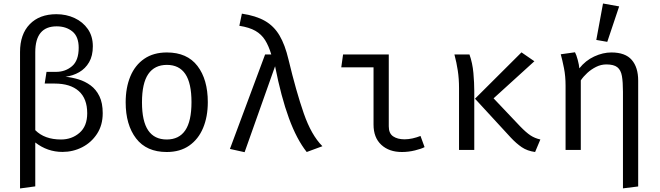

<svg xmlns="http://www.w3.org/2000/svg" viewBox="-20 -848 3732 1086"><path d="M299 -767.7Q354.9 -767.7 401.8 -745.9Q448.7 -724.1 476.9 -683.6Q505.1 -643.1 505.1 -586.2Q505.1 -532.3 484.1 -496.2Q463.1 -460 427.9 -439.7Q392.8 -419.5 350.8 -413.8Q387.2 -410.3 424.4 -399Q461.5 -387.7 492.6 -364.9Q523.6 -342.1 542.3 -303.8Q561 -265.6 561 -207.7Q561 -140 528.7 -90.8Q496.4 -41.5 444.6 -15.1Q392.8 11.3 333.3 11.3Q248.2 11.3 179.5 -42.1V206.2L93.3 217.9V-553.8Q93.3 -654.4 148.2 -711Q203.1 -767.7 299 -767.7ZM179.5 -552.8V-111.8Q231.8 -59 325.1 -59Q386.2 -59 429.7 -96.7Q473.3 -134.4 473.3 -207.2Q473.3 -290.3 425.6 -332.8Q377.9 -375.4 288.7 -375.4H232.8L243.1 -441.5H296.9Q349.7 -441.5 387.4 -473.6Q425.1 -505.6 425.1 -577.9Q425.1 -641 389.5 -670Q353.8 -699 300.5 -699Q179.5 -699 179.5 -552.8Z M924.1 -551.3Q1038.5 -551.3 1096.9 -474.9Q1155.4 -398.5 1155.4 -270.3Q1155.4 -187.7 1128.7 -124.1Q1102.1 -60.5 1050.3 -24.4Q998.5 11.8 923.1 11.8Q808.7 11.8 749.7 -65.1Q690.8 -142.1 690.8 -269.2Q690.8 -352.3 717.4 -416.2Q744.1 -480 796.2 -515.6Q848.2 -551.3 924.1 -551.3ZM924.1 -481Q854.4 -481 818.7 -429.2Q783.1 -377.4 783.1 -269.2Q783.1 -162.1 818.2 -110.5Q853.3 -59 923.1 -59Q992.8 -59 1027.9 -110.8Q1063.1 -162.6 1063.1 -270.3Q1063.1 -377.9 1028.2 -429.5Q993.3 -481 924.1 -481Z M1479.5 -540H1514.4Q1500 -588.2 1479.5 -621Q1459 -653.8 1424.6 -673.6Q1390.3 -693.3 1333.8 -702.1L1348.2 -770.8Q1427.7 -759 1478.7 -729.7Q1529.7 -700.5 1561 -647.4Q1592.3 -594.4 1611.8 -511.3Q1655.4 -329.7 1698.2 -206.7Q1741 -83.6 1803.6 -21L1714.9 11.8Q1658.5 -59 1614.4 -179Q1570.3 -299 1535.9 -473.3L1363.6 12.8L1280.5 -5.6Z M2092.8 -467.2H1910.3L1920.5 -540H2179V-133.3Q2179 -93.3 2203.8 -76.7Q2228.7 -60 2268.2 -60Q2289.7 -60 2313.1 -65.1Q2336.4 -70.3 2358.5 -79L2381.5 -15.9Q2363.6 -6.2 2326.9 2.8Q2290.3 11.8 2253.3 11.8Q2180.5 11.8 2136.7 -29Q2092.8 -69.7 2092.8 -143.1Z M2929.7 -551.8 3002.6 -501.5 2771.8 -291.8 2922.6 -132.8Q2955.9 -98.5 2980.3 -82.3Q3004.6 -66.2 3036.4 -59L3006.7 11.8Q2962.1 5.6 2931.3 -15.4Q2900.5 -36.4 2869.7 -69.2L2666.7 -289.7ZM2635.4 -540Q2652.8 -490.8 2657.7 -434.9Q2662.6 -379 2662.6 -332.8V0H2576.4V-349.2Q2576.4 -402.1 2569.5 -447.9Q2562.6 -493.8 2550.3 -540Z M3437.9 -551.3Q3516.9 -551.3 3553.3 -509.2Q3589.7 -467.2 3589.7 -392.3V206.7L3503.6 217.4V-328.7Q3503.6 -384.1 3497.7 -417.9Q3491.8 -451.8 3471.8 -467.7Q3451.8 -483.6 3409.7 -483.6Q3379.5 -483.6 3351.8 -469.7Q3324.1 -455.9 3301.8 -435.4Q3279.5 -414.9 3265.1 -393.3V0H3179V-363.1Q3179 -417.4 3170 -462.6Q3161 -507.7 3151.8 -541L3232.3 -552.3Q3240 -538.5 3247.7 -509.7Q3255.4 -481 3256.9 -461.5Q3291.8 -505.6 3341 -528.5Q3390.3 -551.3 3437.9 -551.3ZM3390.8 -828.2 3482.1 -811.8 3414.9 -611.3 3352.8 -622.1Z"/></svg>

Font: FiraCode Nerd Font
Style: Regular
Weight: 400
Designer: Carrois Corporate, Edenspiekermann AG, Nikita Prokopov
Foundry: Carrois Corporate, Edenspiekermann AG, Nikita Prokopov
Version: Version 6.002;Nerd Fonts 3.4.0